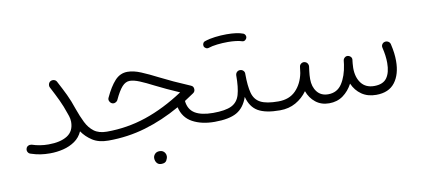

<svg xmlns="http://www.w3.org/2000/svg" viewBox="-65 -725 2526 1148"><g transform="rotate(-10 1197.5 -151.0)"><path d="M56.2 -32.7Q59.1 -43.5 68.8 -48.3Q78.6 -53.2 89.8 -50.8Q137.7 -34.7 189.9 -34.7Q262.2 -34.7 304.2 -61Q346.2 -87.4 346.2 -145Q346.2 -154.3 344.5 -162.8Q342.8 -171.4 340.3 -179.7Q337.9 -187 334.5 -196.3Q318.4 -244.1 300.8 -281.2Q283.2 -318.4 257.3 -367.7Q252 -377.4 254.9 -388.7Q257.8 -399.9 267.1 -405.3Q276.9 -410.6 288.1 -408Q299.3 -405.3 304.7 -395.5Q331.1 -346.2 349.9 -307.1Q368.7 -268.1 386.7 -214.4Q402.8 -168.5 421.4 -130.9Q439.9 -93.3 469.2 -71.3Q498.5 -49.3 546.9 -49.3H547.4Q558.6 -49.3 566.4 -41.3Q574.2 -33.2 574.2 -22Q574.2 -10.7 566.4 -2.9Q558.6 4.9 547.4 4.9H546.9Q488.8 4.9 450.9 -19.3Q413.1 -43.5 388.7 -79.1Q373 -43.5 341.8 -21.7Q310.5 0 271 9.8Q231.4 19.5 189.9 19.5Q159.7 19.5 132.1 15.4Q104.5 11.2 74.2 1Q63.5 -2 58.1 -12Q52.7 -22 56.2 -32.7Z M729 -380.4Q766.1 -380.4 810.5 -361.8Q855 -343.3 911.1 -314.5Q946.8 -296.4 990.7 -276.1Q1034.7 -255.9 1088.9 -232.9Q1105.5 -226.6 1105.5 -208Q1105.5 -192.9 1092.8 -185.1Q1064.9 -166 1038.1 -148.9Q1043.5 -96.7 1082 -73Q1120.6 -49.3 1191.9 -49.3H1192.4Q1203.6 -49.3 1211.4 -41.3Q1219.2 -33.2 1219.2 -22Q1219.2 -10.7 1211.4 -2.9Q1203.6 4.9 1192.4 4.9H1191.9Q1113.3 4.9 1058.3 -24.9Q1003.4 -54.7 988.3 -119.6Q881.3 -59.1 772.9 -27.1Q664.6 4.9 547.4 4.9Q536.1 4.9 528.1 -3.2Q520 -11.2 520 -22Q520 -33.2 528.1 -41.3Q536.1 -49.3 547.4 -49.3Q670.4 -49.3 785.6 -88.1Q900.9 -127 1018.6 -204.6Q977.1 -222.7 942.4 -238.8Q907.7 -254.9 877.9 -270Q827.6 -295.9 792.7 -310.3Q757.8 -324.7 733.4 -324.7Q708 -324.7 686.8 -301.3Q665.5 -277.8 641.1 -225.1Q637.2 -216.3 625.5 -211.2Q613.8 -206.1 602.1 -213.4Q594.2 -218.3 590.6 -228.3Q586.9 -238.3 591.8 -248Q620.6 -310.5 652.6 -345.5Q684.6 -380.4 729 -380.4ZM797.4 155.8Q797.4 142.6 807.6 131.3Q817.9 120.1 835.9 120.1Q857.4 120.1 868.2 136.7Q874 146 874 156.7Q874 168.9 866 183.1Q857.9 197.3 835 197.3Q819.8 197.3 811.5 189.9Q803.2 182.6 800.3 173.3Q797.4 165 797.4 155.8Z M1165 -22Q1165 -33.2 1173.1 -41.3Q1181.2 -49.3 1192.4 -49.3Q1266.6 -49.3 1304 -67.6Q1341.3 -85.9 1354 -129.2Q1366.7 -172.4 1366.7 -247.1Q1367.7 -259.8 1376.2 -267.1Q1384.8 -274.4 1396 -273.4Q1407.2 -272.9 1414.8 -264.6Q1422.4 -256.3 1421.4 -245.1Q1421.4 -171.9 1433.1 -129.2Q1444.8 -86.4 1480.5 -67.9Q1516.1 -49.3 1587.9 -49.3H1588.4Q1599.6 -49.3 1607.4 -41.3Q1615.2 -33.2 1615.2 -22Q1615.2 -10.7 1607.4 -2.9Q1599.6 4.9 1588.4 4.9H1587.9Q1502 4.9 1456.5 -21.2Q1411.1 -47.4 1394.5 -110.8Q1372.6 -47.4 1326.2 -21.2Q1279.8 4.9 1192.4 4.9Q1181.2 4.9 1173.1 -2.9Q1165 -10.7 1165 -22ZM1204.6 -452.1Q1202.1 -460.9 1206.3 -469.5Q1210.4 -478 1219.7 -480.5Q1245.6 -489.7 1281.5 -494.1Q1317.4 -498.5 1352.1 -498.5Q1416 -498.5 1452.6 -484.4Q1461.9 -479.5 1464.8 -470Q1467.8 -460.4 1462.4 -451.7Q1452.1 -436 1436 -441.4Q1422.4 -446.3 1399.4 -449Q1376.5 -451.7 1352.1 -451.7Q1318.4 -451.7 1286.4 -448Q1254.4 -444.3 1233.4 -437Q1224.1 -434.1 1215.6 -439Q1207 -443.8 1204.6 -452.1Z M1561.5 -22Q1561.5 -33.2 1569.3 -41.3Q1577.1 -49.3 1588.4 -49.3Q1654.8 -49.3 1694.1 -89.4Q1733.4 -129.4 1746.1 -193.4Q1747.6 -207.5 1751 -231Q1752.4 -242.2 1761.5 -248.8Q1770.5 -255.4 1781.2 -253.9Q1783.2 -253.4 1785.2 -252.9Q1785.6 -252.9 1785.6 -252.4Q1786.1 -252.4 1786.6 -252.4Q1796.4 -249 1801.3 -239.7Q1801.8 -239.3 1801.8 -238.8Q1801.8 -238.8 1802.2 -237.8Q1805.7 -231 1804.7 -222.7L1804.2 -219.2Q1803.2 -208 1801.3 -196.8Q1797.9 -170.4 1797.9 -147.5Q1797.9 -100.6 1821.8 -70.1Q1845.7 -39.6 1889.2 -39.6Q1943.8 -39.6 1973.1 -84.5Q2002.4 -129.4 2012.2 -198.2Q2013.2 -209.5 2015.1 -222.7Q2016.1 -230.5 2021 -235.8Q2021 -235.8 2021.5 -236.3Q2021.5 -236.3 2022 -236.8Q2031.2 -246.6 2043.5 -245.1Q2050.3 -244.1 2056.2 -240.2Q2069.3 -231 2066.9 -215.3L2066.4 -213.4Q2065.9 -204.1 2064.5 -195.3Q2063 -180.7 2063 -168.5Q2063 -111.3 2090.1 -75.9Q2117.2 -40.5 2168.9 -40.5Q2223.1 -40.5 2245.8 -73Q2268.6 -105.5 2268.6 -163.1Q2268.6 -206.5 2256.3 -257.3Q2253.4 -268.6 2259.3 -277.8Q2265.1 -287.1 2275.9 -289.6Q2287.1 -292 2296.9 -286.4Q2306.6 -280.8 2309.6 -269.5Q2316.9 -237.8 2319.8 -213.9Q2322.8 -189.9 2322.8 -165.5Q2322.8 -84.5 2285.4 -35.4Q2248 13.7 2171.4 13.7Q2119.6 13.7 2083.3 -11.5Q2046.9 -36.6 2028.3 -79.6Q2005.9 -37.1 1970.2 -11.2Q1934.6 14.6 1885.7 14.6Q1837.9 14.6 1804 -12.2Q1770 -39.1 1754.9 -82Q1726.6 -42.5 1684.6 -18.8Q1642.6 4.9 1588.4 4.9Q1577.1 4.9 1569.3 -2.9Q1561.5 -10.7 1561.5 -22Z"/></g></svg>

Font: Mikhak-FD Light
Style: Regular
Weight: 300
Designer: Amin Abedi
Version: Version 3.2